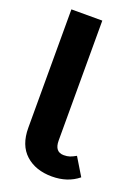

<svg xmlns="http://www.w3.org/2000/svg" viewBox="-137 -753 604 829"><g transform="rotate(20 165.5 -338.5)"><path d="M331 -25Q282 15 210 15Q135 15 89 -26.5Q43 -68 43 -148V-692H185V-141Q185 -89 227 -89Q243 -89 254.5 -93Q266 -97 282 -106Z"/></g></svg>

Font: Fira Sans Compressed SemiBold
Style: Regular
Weight: 600
Width: 1
Designer: bBox Type GmbH & Carrois Corporate GbR & Edenspiekermann AG
Foundry: bBox Type GmbH & Carrois Corporate GbR & Edenspiekermann AG
Version: Version 4.301